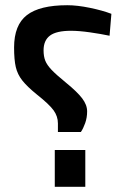

<svg xmlns="http://www.w3.org/2000/svg" viewBox="-20 -716 481 736"><path d="M202 -210V-243Q202 -270 185.5 -293Q169 -316 121 -354Q84 -384 65.5 -407.5Q47 -431 40.5 -459Q34 -487 34 -534Q34 -620 83 -658Q132 -696 238 -696Q276 -696 324.5 -686Q373 -676 407 -663L400 -579Q367 -586 325 -592Q283 -598 252 -598Q196 -598 171.5 -579.5Q147 -561 147 -523Q147 -500 153.5 -483.5Q160 -467 177.5 -448.5Q195 -430 233 -399Q276 -364 295 -339Q314 -314 314 -289Q314 -265 306.5 -244Q299 -223 290 -210ZM190 0V-141H307V0Z"/></svg>

Font: Cairo SemiBold
Style: Regular
Weight: 600
Designer: Mohamed Gaber, Accademia di Belle Arti di Urbino and others
Foundry: Kief Type Foundry, Accademia di Belle Arti di Urbino and others
Version: Version 3.011